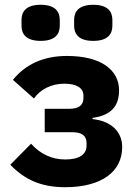

<svg xmlns="http://www.w3.org/2000/svg" viewBox="-20 -771 571 803"><path d="M150 -600C210 -600 230 -628 230 -663V-688C230 -723 210 -751 150 -751C90 -751 70 -723 70 -688V-663C70 -628 90 -600 150 -600ZM370 -600C430 -600 450 -628 450 -663V-688C450 -723 430 -751 370 -751C310 -751 290 -723 290 -688V-663C290 -628 310 -600 370 -600ZM252 12C402 12 491 -51 491 -156C491 -222 443 -265 367 -273V-278C443 -288 478 -326 478 -393C478 -477 405 -537 260 -537C160 -537 86 -501 34 -437L122 -359C148 -397 195 -421 249 -421C302 -421 329 -402 329 -371V-361C329 -330 308 -316 270 -316H167V-218H283C321 -218 342 -204 342 -173V-162C342 -126 313 -104 253 -104C197 -104 148 -127 110 -170L23 -82C81 -22 149 12 252 12Z"/></svg>

Font: Braiins Sans
Style: Bold
Weight: 700
Designer: Mike Abbink, Paul van der Laan, Pieter van Rosmalen, Jiri Chlebus, Lubos Buracinsky
Foundry: Bold Monday, Sudetype
Version: Version 1.000;hotconv 1.0.109;makeotfexe 2.5.65596